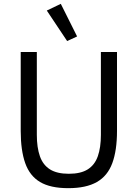

<svg xmlns="http://www.w3.org/2000/svg" viewBox="-20 -969 718 1001"><path d="M88 -698H172V-266Q172 -200 188 -154.5Q204 -109 240.5 -86Q277 -63 339 -63Q401 -63 437.5 -86Q474 -109 490 -154.5Q506 -200 506 -266V-698H590V-286Q590 -185 565.5 -118.5Q541 -52 485 -20Q429 12 336 12Q243 12 189 -20Q135 -52 111.5 -118.5Q88 -185 88 -286ZM330 -755 224 -914 297 -949 382 -779Z"/></svg>

Font: IBM Plex Sans Var
Style: Regular
Weight: 400
Designer: Mike Abbink, Paul van der Laan, Pieter van Rosmalen
Foundry: Bold Monday
Version: Version 3.000